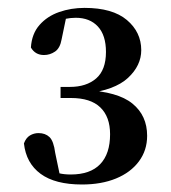

<svg xmlns="http://www.w3.org/2000/svg" viewBox="-20 -939 445 499"><path d="M192.9 -459.5Q123.4 -459.5 85.6 -487.2Q47.8 -515 42.2 -566.3Q47.6 -580.9 57.9 -587Q68.2 -593.1 80.1 -593.1Q97.7 -593.1 108.6 -582.8Q119.5 -572.5 123.5 -541.5L137.1 -476.5L106.3 -498Q121.1 -491.8 134 -488.6Q146.8 -485.5 163.9 -485.5Q214.7 -485.5 240.4 -512.4Q266.1 -539.2 266.1 -590.1Q266.1 -635.5 240.7 -659.9Q215.4 -684.3 164.5 -684.3H137.4V-713.1H161.5Q204.5 -713.1 230 -735.2Q255.4 -757.3 255.4 -804Q255.4 -847.4 234.4 -870.1Q213.4 -892.8 176.7 -892.8Q163.6 -892.8 148.7 -889.8Q133.8 -886.8 115.6 -881L153 -898.8L140.2 -837.1Q136.2 -813.9 123.1 -805Q109.9 -796 94.3 -796Q71.6 -796 60.3 -815.5Q62.6 -851.3 82.7 -874.1Q102.8 -896.9 133.7 -907.7Q164.6 -918.5 199.7 -918.5Q272.5 -918.5 309.8 -887Q347.1 -855.4 347.1 -808.7Q347.1 -768.6 312.6 -736.5Q278 -704.4 202.3 -695.8L200.8 -705Q286.3 -700.8 324.3 -669.7Q362.4 -638.6 362.4 -586.1Q362.4 -548.1 340.9 -519.4Q319.5 -490.7 281.5 -475.1Q243.4 -459.5 192.9 -459.5Z"/></svg>

Font: Noto Serif SC
Style: Regular
Weight: 200
Designer: Ryoko NISHIZUKA 西塚涼子 (kana & ideographs); Frank Grießhammer (Latin, Greek & Cyrillic); Wenlong ZHANG 张文龙 (bopomofo); San
Foundry: Adobe
Version: Version 2.001;hotconv 1.1.0;makeotfexe 2.6.0